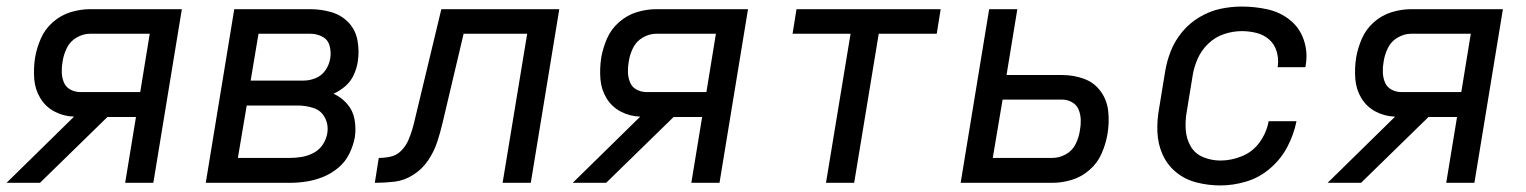

<svg xmlns="http://www.w3.org/2000/svg" viewBox="-28 -558 4656 586"><path d="M-8 0H94L300 -201H387L354 0H440L527 -530H247Q218 -530 188 -521Q158 -512 133.5 -490.5Q109 -469 96.5 -440Q84 -411 79 -382Q74 -349 76.5 -317Q79 -285 95 -258.5Q111 -232 138.5 -217.5Q166 -203 198 -202ZM217 -277Q201 -277 187 -284.5Q173 -292 167 -306.5Q161 -321 160.5 -337.5Q160 -354 163 -370Q166 -391 176 -411.5Q186 -432 206 -443.5Q226 -455 247 -455H429L400 -277Z M600 0H856Q882 0 907.5 -4Q933 -8 958 -18Q983 -28 1004.5 -46Q1026 -64 1038 -88.5Q1050 -113 1055 -139Q1059 -167 1054 -194Q1049 -221 1031.5 -241Q1014 -261 990 -272Q1010 -281 1026.5 -295.5Q1043 -310 1052 -330Q1061 -350 1064 -370Q1069 -403 1063 -435Q1057 -467 1035.5 -489.5Q1014 -512 983 -521Q952 -530 919 -530H687ZM898 -312H737L761 -455H919Q939 -455 956 -446Q973 -437 978 -418Q983 -399 980 -380Q977 -361 965.5 -344Q954 -327 935.5 -319.5Q917 -312 898 -312ZM698 -76 725 -236H880Q905 -236 928.5 -228.5Q952 -221 963.5 -199Q975 -177 971 -152Q968 -133 957 -116.5Q946 -100 928.5 -91Q911 -82 892.5 -79Q874 -76 856 -76Z M1116 0Q1146 0 1176 -3.5Q1206 -7 1233.5 -24.5Q1261 -42 1279 -69Q1297 -96 1306.5 -125Q1316 -154 1323 -184L1387 -455H1581L1506 0H1592L1679 -530H1319L1240 -201Q1236 -183 1231 -165.5Q1226 -148 1218.5 -130.5Q1211 -113 1197 -98.5Q1183 -84 1164.5 -80Q1146 -76 1128 -76Z M1720 0H1822L2028 -201H2115L2082 0H2168L2255 -530H1975Q1946 -530 1916 -521Q1886 -512 1861.5 -490.5Q1837 -469 1824.5 -440Q1812 -411 1807 -382Q1802 -349 1804.5 -317Q1807 -285 1823 -258.5Q1839 -232 1866.5 -217.5Q1894 -203 1926 -202ZM1945 -277Q1929 -277 1915 -284.5Q1901 -292 1895 -306.5Q1889 -321 1888.5 -337.5Q1888 -354 1891 -370Q1894 -391 1904 -411.5Q1914 -432 1934 -443.5Q1954 -455 1975 -455H2157L2128 -277Z M2493 0H2579L2654 -455H2831L2843 -530H2403L2391 -455H2568Z M2904 0H3184Q3213 0 3243 -9Q3273 -18 3297.5 -39.5Q3322 -61 3334.5 -90Q3347 -119 3352 -148Q3358 -183 3354.5 -217.5Q3351 -252 3331.5 -279Q3312 -306 3280.5 -317.5Q3249 -329 3214 -329H3044L3077 -530H2991ZM3184 -76H3002L3032 -254H3214Q3230 -254 3244 -246Q3258 -238 3264 -223.5Q3270 -209 3270.5 -192.5Q3271 -176 3268 -160Q3265 -139 3255 -118.5Q3245 -98 3225 -87Q3205 -76 3184 -76Z M3697 8Q3736 8 3776 -4Q3816 -16 3849 -44.5Q3882 -73 3901.5 -110.5Q3921 -148 3929 -188H3844Q3838 -154 3817 -124.5Q3796 -95 3763 -81.5Q3730 -68 3697 -68Q3669 -68 3644 -78.5Q3619 -89 3606 -111.5Q3593 -134 3591 -161.5Q3589 -189 3594 -217L3612 -327Q3616 -353 3627.5 -379Q3639 -405 3660 -425Q3681 -445 3708 -454Q3735 -463 3762 -463Q3785 -463 3807 -457.5Q3829 -452 3845.5 -437.5Q3862 -423 3868.5 -401Q3875 -379 3872 -356Q3871 -354 3871 -353H3956L3957 -358Q3964 -398 3951.5 -435.5Q3939 -473 3909 -497Q3879 -521 3840.5 -529.5Q3802 -538 3762 -538Q3729 -538 3696.5 -531Q3664 -524 3633.5 -506Q3603 -488 3580.5 -461Q3558 -434 3545.5 -402.5Q3533 -371 3528 -339L3510 -229Q3503 -192 3504.5 -155Q3506 -118 3520.5 -86Q3535 -54 3562 -32Q3589 -10 3624.5 -1Q3660 8 3697 8Z M4024 0H4126L4332 -201H4419L4386 0H4472L4559 -530H4279Q4250 -530 4220 -521Q4190 -512 4165.5 -490.5Q4141 -469 4128.5 -440Q4116 -411 4111 -382Q4106 -349 4108.5 -317Q4111 -285 4127 -258.5Q4143 -232 4170.5 -217.5Q4198 -203 4230 -202ZM4249 -277Q4233 -277 4219 -284.5Q4205 -292 4199 -306.5Q4193 -321 4192.5 -337.5Q4192 -354 4195 -370Q4198 -391 4208 -411.5Q4218 -432 4238 -443.5Q4258 -455 4279 -455H4461L4432 -277Z"/></svg>

Font: Iosevka Sparkle Oblique
Style: Regular
Weight: 400
Italic angle: -9°
Designer: Belleve Invis
Foundry: Belleve Invis
Version: Version 4.5.0; ttfautohint (v1.8.3)